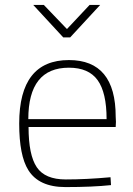

<svg xmlns="http://www.w3.org/2000/svg" viewBox="-20 -752 542 780"><path d="M246 8Q138 8 95 -61Q58 -120 58 -250Q58 -508 260 -508Q450 -508 450 -278L451 -257Q450 -247 450 -236H96Q96 -122 129.5 -72.5Q163 -23 247 -23Q331 -23 429 -32L431 0Q356 8 246 8ZM413 -268Q413 -376 376.5 -426.5Q340 -477 260 -477Q95 -477 95 -268ZM265 -600H237L115 -732H158L252 -634L344 -732H387Z"/></svg>

Font: Storia Sans Thin
Style: Regular
Weight: 100
Designer: Accademia di Belle Arti di Urbino and others
Foundry: Accademia di Belle Arti di Urbino and others.
Version: Version 60.001;May 25, 2020;FontCreator 12.0.0.2522 64-bit